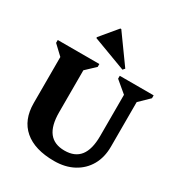

<svg xmlns="http://www.w3.org/2000/svg" viewBox="-223 -1109 1182 1271"><g transform="rotate(30 368.5 -473.5)"><path d="M563 -595 476 -668V-690H735V-668L660 -595V-255Q660 -173 625.5 -112.5Q591 -52 528 -18Q465 16 381 16Q232 16 152.5 -52.5Q73 -121 73 -249V-601L2 -668V-690H320V-668L249 -601V-280Q249 -178 288 -128Q327 -78 406 -78Q485 -78 524 -128Q563 -178 563 -280ZM471 -734 217 -829V-836L323 -963H330L484 -749Z"/></g></svg>

Font: Platypi Light
Style: Bold
Weight: 700
Version: Version 1.200